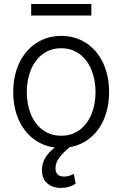

<svg xmlns="http://www.w3.org/2000/svg" viewBox="-20 -714 600 941"><path d="M448.2 -262.7Q448.2 -321.8 428.5 -370.8Q408.7 -419.9 370.6 -448.7Q332.5 -477.5 280.3 -477.5Q227.5 -477.5 189.2 -448.7Q150.9 -419.9 131.1 -370.8Q111.3 -321.8 111.3 -262.7Q111.3 -203.6 131.1 -154.8Q150.9 -106 189.2 -77.4Q227.5 -48.8 280.3 -48.8Q332.5 -48.8 370.6 -77.4Q408.7 -106 428.5 -154.8Q448.2 -203.6 448.2 -262.7ZM185.5 119.1Q185.5 57.6 248.5 8.8Q188 1 141.8 -35.2Q95.7 -71.3 70.3 -130.1Q44.9 -189 44.9 -262.7Q44.9 -343.3 74.7 -405.8Q104.5 -468.3 158.2 -503.2Q211.9 -538.1 280.3 -538.1Q348.6 -538.1 402.1 -503.2Q455.6 -468.3 485.1 -405.8Q514.6 -343.3 514.6 -262.7Q514.6 -190.9 490.7 -133.1Q466.8 -75.2 422.9 -38.8Q378.9 -2.4 321.3 7.3Q287.6 35.6 269.8 59.8Q252 84 252 110.4Q252 151.4 294.9 151.4Q318.4 151.4 341.8 137.7L350.6 186.5Q318.8 207 279.3 207Q236.8 207 211.2 184.1Q185.5 161.1 185.5 119.1ZM427.7 -637.7H132.8V-694.3H427.7Z"/></svg>

Font: Pretendard JP Light
Style: Regular
Weight: 300
Designer: Base glyphs from Inter by Rasmus Andersson; Hangeul glyphs from Noto Sans CJK(Source Han Sans) by Jang Soo-young and Kan
Foundry: Kil Hyung-jin
Version: Version 1.309